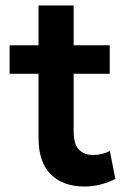

<svg xmlns="http://www.w3.org/2000/svg" viewBox="-20 -665 476 700"><path d="M287.5 15Q210.5 15 165.5 -29Q120.5 -73 120.5 -162V-645H248.5V-500H380V-396H248.5V-187.5Q248.5 -139.5 267.5 -119.8Q286.5 -100 320 -100Q337 -100 352.2 -104Q367.5 -108 380.5 -114.5L400.5 -12.5Q378.5 -1 349 7Q319.5 15 287.5 15ZM15 -396V-500H135V-396Z"/></svg>

Font: Geologica Roman Medium
Style: Regular
Weight: 500
Designer: Sindre Bremnes, Frode Helland
Foundry: Monokrom Skriftforlag AS
Version: Version 1.010;gftools[0.9.28]